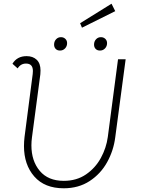

<svg xmlns="http://www.w3.org/2000/svg" viewBox="-20 -1003 767 1033"><path d="M109 -217Q109 -241 112 -266L156 -605Q157 -611 157 -621Q157 -661 120 -661Q91 -661 75 -635L47 -660Q72 -701 123 -701Q157 -701 177.5 -681.5Q198 -662 198 -624Q198 -610 197 -603L152 -264Q149 -242 149 -221Q149 -137 194 -83.5Q239 -30 323 -30Q392 -30 442.5 -64.5Q493 -99 522.5 -153Q552 -207 560 -266L615 -684H656L600 -264Q591 -193 556.5 -130.5Q522 -68 462.5 -29Q403 10 323 10Q220 10 164.5 -53.5Q109 -117 109 -217ZM271 -763Q271 -780 281.5 -791.5Q292 -803 308 -803Q322 -803 331.5 -794Q341 -785 341 -771Q341 -754 330 -742.5Q319 -731 303 -731Q288 -731 279.5 -740Q271 -749 271 -763ZM486 -763Q486 -780 496.5 -791.5Q507 -803 523 -803Q537 -803 546.5 -794Q556 -785 556 -771Q556 -754 545 -742.5Q534 -731 518 -731Q503 -731 494.5 -740Q486 -749 486 -763ZM411 -878 580 -983 600 -943 421 -854Z"/></svg>

Font: Bellota Light
Style: Italic
Weight: 300
Italic angle: -7.5°
Designer: Kemie Guaida
Foundry: Kemie Guaida
Version: Version 4.001